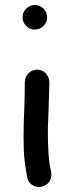

<svg xmlns="http://www.w3.org/2000/svg" viewBox="-20 -561 292 766"><path d="M89 149Q76 80 75 38Q74 -4 74 -18Q74 -74 77 -130Q79 -182 79 -234Q80 -255 94 -269Q108 -283 128 -283Q148 -283 162 -269Q176 -255 177 -234Q176 -181 174 -128Q172 -90 171 -51V-28Q171 7 173 41Q174 64 177 87L179 101Q181 112 184 123Q185 130 185 135Q185 149 179 160Q170 177 149 183Q142 185 136 185Q124 185 112 179Q94 169 89 149ZM119 -541Q139 -541 153.5 -526.5Q168 -512 168 -492Q168 -472 153.5 -457.5Q139 -443 119 -443Q99 -443 84.5 -457.5Q70 -472 70 -492Q70 -512 84.5 -526.5Q99 -541 119 -541Z"/></svg>

Font: Bad Comic
Style: Regular
Weight: 400
Designer: GGBotNet
Foundry: f0n7
Version: 0.9